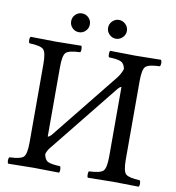

<svg xmlns="http://www.w3.org/2000/svg" viewBox="-88 -887 886 967"><g transform="rotate(10 355.0 -403.0)"><path d="M409.4 -726.1Q395 -740.2 395 -760Q395 -779.8 409.4 -793.9Q423.8 -808.1 442.9 -808.1Q461.9 -808.1 476.6 -793.9Q491.2 -779.8 491.2 -760Q491.2 -740.2 476.6 -726.1Q461.9 -711.9 442.9 -711.9Q423.8 -711.9 409.4 -726.1ZM220 -726.1Q206.1 -740.2 206.1 -760Q206.1 -779.8 220 -793.9Q233.9 -808.1 253.9 -808.1Q273.9 -808.1 287.8 -793.9Q301.8 -779.8 301.8 -760Q301.8 -740.2 287.8 -726.1Q273.9 -711.9 253.9 -711.9Q233.9 -711.9 220 -726.1ZM598.1 -122.1Q598.1 -62 613.5 -47.6Q628.9 -33.2 685.1 -30.8Q689.9 -25.9 689.9 -13.9Q689.9 -2 685.1 2Q595.2 0 556.2 0Q516.1 0 425.8 2Q421.9 -2 421.9 -13.9Q421.9 -25.9 425.8 -30.8Q481.9 -32.7 497.6 -47.4Q513.2 -62 513.2 -122.1V-478Q503.9 -475.1 495.6 -464.8L222.2 -125Q220.2 -122.6 214.1 -115.2Q208 -107.9 205.8 -104.5Q203.6 -101.1 200 -94Q196.3 -86.9 193.8 -78.1Q198.7 -48.8 215.8 -40.8Q232.9 -32.7 277.8 -30.8Q281.7 -25.9 282 -13.9Q282.2 -2 277.8 2Q188 0 148.9 0Q108.9 0 19 2Q14.2 -2 14.2 -13.9Q14.2 -25.9 19 -30.8Q75.2 -32.7 90.6 -47.4Q106 -62 106 -122.1V-522.9Q106 -583 90.6 -597.4Q75.2 -611.8 19 -613.8Q14.2 -617.7 14.2 -629.9Q14.2 -642.1 19 -647Q113.3 -645 147.9 -645Q189.9 -645 277.8 -647Q281.7 -642.1 282 -630.1Q282.2 -618.2 277.8 -613.8Q221.7 -611.8 206.3 -597.4Q190.9 -583 190.9 -522.9V-167Q198.2 -167.5 208.5 -178.2L483.4 -520Q500 -540.5 509.8 -568.4Q504.4 -596.2 487.5 -604.2Q470.7 -612.3 425.8 -613.8Q421.9 -617.7 421.9 -629.9Q421.9 -642.1 425.8 -647Q520 -645 555.2 -645Q597.2 -645 685.1 -647Q689.9 -642.1 689.9 -630.1Q689.9 -618.2 685.1 -613.8Q628.9 -611.8 613.5 -597.4Q598.1 -583 598.1 -522.9Z"/></g></svg>

Font: Linux Libertine
Style: Regular
Weight: 400
Designer: Philipp H. Poll
Foundry: Philipp H. Poll
Version: Version 5.3.0 ; ttfautohint (v0.9)